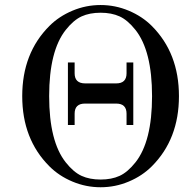

<svg xmlns="http://www.w3.org/2000/svg" viewBox="-20 -747 798 780"><path d="M180.7 -641.6Q219.7 -680.7 274.4 -703.6Q329.1 -726.6 388.7 -726.6Q448.2 -726.6 502.9 -703.6Q557.6 -680.7 596.7 -641.6Q707 -531.2 707 -356.4Q707 -181.6 596.7 -71.3Q557.6 -32.2 502.9 -9.3Q448.2 13.7 388.7 13.7Q329.1 13.7 274.4 -9.3Q219.7 -32.2 180.7 -71.3Q70.3 -181.6 70.3 -356.4Q70.3 -531.2 180.7 -641.6ZM247.1 -87.4Q278.8 -47.4 311.5 -32.5Q344.2 -17.6 388.7 -17.6Q433.1 -17.6 465.8 -32.5Q498.5 -47.4 530.3 -87.4Q597.7 -172.4 597.7 -356.4Q597.7 -540.5 530.3 -625.5Q498.5 -665.5 465.8 -680.4Q433.1 -695.3 388.7 -695.3Q344.2 -695.3 311.5 -680.4Q278.8 -665.5 247.1 -625.5Q179.7 -540.5 179.7 -356.4Q179.7 -172.4 247.1 -87.4ZM255.9 -239.3V-493.2H283.2V-449.2Q283.2 -408.2 326.2 -408.2H452.1Q494.1 -408.2 494.1 -449.2V-493.2H521.5V-239.3H494.1V-285.2Q494.1 -326.2 452.1 -326.2H325.2Q283.2 -326.2 283.2 -285.2V-239.3Z"/></svg>

Font: Theano Modern
Style: Regular
Weight: 400
Designer: Alexey Kryukov
Version: Version 2.00